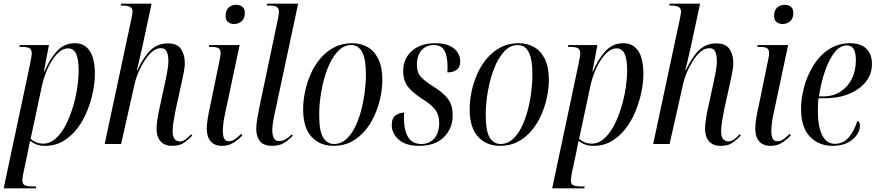

<svg xmlns="http://www.w3.org/2000/svg" viewBox="-36 -780 4748 1040"><path d="M127 -434Q131 -454 133.5 -468.5Q136 -483 136 -490Q136 -512 123 -519Q110 -526 83 -526H69L71 -536H229L202 -393H205Q232 -458 271.5 -502Q311 -546 370 -546Q422 -546 450 -504Q478 -462 478 -379Q478 -333 467 -280.5Q456 -228 435 -176.5Q414 -125 381.5 -83Q349 -41 306 -15.5Q263 10 209 10Q182 10 164 3.5Q146 -3 127 -17Q123 0 120.5 12.5Q118 25 116 38L91 155Q89 167 87 178.5Q85 190 85 197Q85 218 99.5 224Q114 230 142 230H160L158 240H-16ZM199 -2Q234 -2 264 -28Q294 -54 317 -97Q340 -140 356.5 -192.5Q373 -245 381.5 -299Q390 -353 390 -399Q390 -458 376.5 -488Q363 -518 332 -518Q308 -518 286 -499.5Q264 -481 245 -451Q226 -421 213 -387.5Q200 -354 193 -324L130 -29Q139 -19 156.5 -10.5Q174 -2 199 -2Z M896 10Q855 10 833.5 -15Q812 -40 812 -81Q812 -104 817 -137Q822 -170 831 -208L857 -328Q862 -354 869 -387.5Q876 -421 876 -451Q876 -478 868 -498.5Q860 -519 835 -519Q810 -519 787 -499Q764 -479 745 -448.5Q726 -418 712.5 -385.5Q699 -353 694 -329L620 0H531L675 -675Q678 -690 680 -700Q682 -710 682 -716Q682 -735 668.5 -742.5Q655 -750 629 -750H618L620 -760H785L736 -531Q732 -513 726 -487.5Q720 -462 714.5 -437.5Q709 -413 705 -400H708Q743 -474 781 -509.5Q819 -545 873 -545Q925 -545 945 -513.5Q965 -482 965 -440Q965 -413 958 -381.5Q951 -350 946 -324L916 -188Q909 -154 904 -122.5Q899 -91 899 -70Q899 -14 939 -14Q953 -14 968.5 -24.5Q984 -35 999 -53L1006 -46Q985 -24 961 -7Q937 10 896 10Z M1232 -650Q1213 -650 1199.5 -660.5Q1186 -671 1186 -694Q1186 -724 1202.5 -739Q1219 -754 1243 -754Q1262 -754 1276 -744Q1290 -734 1290 -709Q1290 -679 1272.5 -664.5Q1255 -650 1232 -650ZM1167 10Q1126 10 1105 -14.5Q1084 -39 1084 -83Q1084 -107 1089.5 -140.5Q1095 -174 1103 -208L1154 -457Q1159 -477 1159 -493Q1159 -512 1147.5 -519Q1136 -526 1107 -526H1095L1097 -536H1262L1183 -164Q1177 -138 1174 -112.5Q1171 -87 1171 -72Q1171 -45 1178 -30Q1185 -15 1204 -15Q1221 -15 1237.5 -26.5Q1254 -38 1270 -55L1277 -47Q1256 -24 1229 -7Q1202 10 1167 10Z M1436 10Q1393 10 1372.5 -15Q1352 -40 1352 -82Q1352 -105 1357.5 -138Q1363 -171 1370 -204L1470 -680Q1475 -704 1475 -715Q1475 -733 1464.5 -741.5Q1454 -750 1426 -750H1409L1411 -760H1579L1453 -170Q1447 -145 1443 -119Q1439 -93 1439 -76Q1439 -47 1447.5 -31.5Q1456 -16 1477 -16Q1495 -16 1511.5 -26Q1528 -36 1544 -52L1550 -45Q1529 -22 1503 -6Q1477 10 1436 10Z M1771 10Q1697 10 1651.5 -39Q1606 -88 1606 -189Q1606 -233 1616 -282Q1626 -331 1646.5 -378Q1667 -425 1699 -463Q1731 -501 1774 -523.5Q1817 -546 1872 -546Q1917 -546 1954 -525.5Q1991 -505 2013 -461Q2035 -417 2035 -347Q2035 -304 2025 -255Q2015 -206 1994.5 -159Q1974 -112 1942.5 -74Q1911 -36 1868.5 -13Q1826 10 1771 10ZM1774 0Q1809 0 1836.5 -23.5Q1864 -47 1884.5 -86.5Q1905 -126 1918.5 -175.5Q1932 -225 1939 -277Q1946 -329 1946 -376Q1946 -459 1926 -497.5Q1906 -536 1866 -536Q1825 -536 1792.5 -500.5Q1760 -465 1738 -408Q1716 -351 1704.5 -285Q1693 -219 1693 -157Q1693 -70 1714.5 -35Q1736 0 1774 0Z M2234 10Q2163 10 2124.5 -23Q2086 -56 2086 -103Q2086 -140 2107 -155Q2128 -170 2153 -170Q2152 -161 2152 -152.5Q2152 -144 2152 -136Q2153 -71 2176 -35.5Q2199 0 2246 0Q2290 0 2316.5 -30.5Q2343 -61 2343 -114Q2343 -155 2323.5 -183Q2304 -211 2255 -242Q2208 -271 2178 -305Q2148 -339 2148 -395Q2148 -463 2195.5 -504.5Q2243 -546 2321 -546Q2371 -546 2400.5 -531.5Q2430 -517 2443.5 -494.5Q2457 -472 2457 -448Q2457 -416 2438 -402Q2419 -388 2387 -388Q2388 -398 2388 -407.5Q2388 -417 2388 -426Q2387 -477 2371 -506.5Q2355 -536 2314 -536Q2271 -536 2246.5 -506.5Q2222 -477 2222 -429Q2222 -388 2244 -363.5Q2266 -339 2312 -311Q2361 -281 2388.5 -247Q2416 -213 2416 -156Q2416 -84 2368.5 -37Q2321 10 2234 10Z M2673 10Q2599 10 2553.5 -39Q2508 -88 2508 -189Q2508 -233 2518 -282Q2528 -331 2548.5 -378Q2569 -425 2601 -463Q2633 -501 2676 -523.5Q2719 -546 2774 -546Q2819 -546 2856 -525.5Q2893 -505 2915 -461Q2937 -417 2937 -347Q2937 -304 2927 -255Q2917 -206 2896.5 -159Q2876 -112 2844.5 -74Q2813 -36 2770.5 -13Q2728 10 2673 10ZM2676 0Q2711 0 2738.5 -23.5Q2766 -47 2786.5 -86.5Q2807 -126 2820.5 -175.5Q2834 -225 2841 -277Q2848 -329 2848 -376Q2848 -459 2828 -497.5Q2808 -536 2768 -536Q2727 -536 2694.5 -500.5Q2662 -465 2640 -408Q2618 -351 2606.5 -285Q2595 -219 2595 -157Q2595 -70 2616.5 -35Q2638 0 2676 0Z M3098 -434Q3102 -454 3104.5 -468.5Q3107 -483 3107 -490Q3107 -512 3094 -519Q3081 -526 3054 -526H3040L3042 -536H3200L3173 -393H3176Q3203 -458 3242.5 -502Q3282 -546 3341 -546Q3393 -546 3421 -504Q3449 -462 3449 -379Q3449 -333 3438 -280.5Q3427 -228 3406 -176.5Q3385 -125 3352.5 -83Q3320 -41 3277 -15.5Q3234 10 3180 10Q3153 10 3135 3.5Q3117 -3 3098 -17Q3094 0 3091.5 12.5Q3089 25 3087 38L3062 155Q3060 167 3058 178.5Q3056 190 3056 197Q3056 218 3070.5 224Q3085 230 3113 230H3131L3129 240H2955ZM3170 -2Q3205 -2 3235 -28Q3265 -54 3288 -97Q3311 -140 3327.5 -192.5Q3344 -245 3352.5 -299Q3361 -353 3361 -399Q3361 -458 3347.5 -488Q3334 -518 3303 -518Q3279 -518 3257 -499.5Q3235 -481 3216 -451Q3197 -421 3184 -387.5Q3171 -354 3164 -324L3101 -29Q3110 -19 3127.5 -10.5Q3145 -2 3170 -2Z M3867 10Q3826 10 3804.5 -15Q3783 -40 3783 -81Q3783 -104 3788 -137Q3793 -170 3802 -208L3828 -328Q3833 -354 3840 -387.5Q3847 -421 3847 -451Q3847 -478 3839 -498.5Q3831 -519 3806 -519Q3781 -519 3758 -499Q3735 -479 3716 -448.5Q3697 -418 3683.5 -385.5Q3670 -353 3665 -329L3591 0H3502L3646 -675Q3649 -690 3651 -700Q3653 -710 3653 -716Q3653 -735 3639.5 -742.5Q3626 -750 3600 -750H3589L3591 -760H3756L3707 -531Q3703 -513 3697 -487.5Q3691 -462 3685.5 -437.5Q3680 -413 3676 -400H3679Q3714 -474 3752 -509.5Q3790 -545 3844 -545Q3896 -545 3916 -513.5Q3936 -482 3936 -440Q3936 -413 3929 -381.5Q3922 -350 3917 -324L3887 -188Q3880 -154 3875 -122.5Q3870 -91 3870 -70Q3870 -14 3910 -14Q3924 -14 3939.5 -24.5Q3955 -35 3970 -53L3977 -46Q3956 -24 3932 -7Q3908 10 3867 10Z M4203 -650Q4184 -650 4170.5 -660.5Q4157 -671 4157 -694Q4157 -724 4173.5 -739Q4190 -754 4214 -754Q4233 -754 4247 -744Q4261 -734 4261 -709Q4261 -679 4243.5 -664.5Q4226 -650 4203 -650ZM4138 10Q4097 10 4076 -14.5Q4055 -39 4055 -83Q4055 -107 4060.5 -140.5Q4066 -174 4074 -208L4125 -457Q4130 -477 4130 -493Q4130 -512 4118.5 -519Q4107 -526 4078 -526H4066L4068 -536H4233L4154 -164Q4148 -138 4145 -112.5Q4142 -87 4142 -72Q4142 -45 4149 -30Q4156 -15 4175 -15Q4192 -15 4208.5 -26.5Q4225 -38 4241 -55L4248 -47Q4227 -24 4200 -7Q4173 10 4138 10Z M4474 10Q4399 10 4351 -40Q4303 -90 4303 -191Q4303 -246 4319.5 -308Q4336 -370 4369 -424Q4402 -478 4452.5 -512Q4503 -546 4570 -546Q4626 -546 4656.5 -516.5Q4687 -487 4687 -434Q4687 -378 4653.5 -336.5Q4620 -295 4563 -271.5Q4506 -248 4434 -248H4398Q4396 -239 4395 -217.5Q4394 -196 4394 -180Q4394 -92 4418 -46.5Q4442 -1 4486 -1Q4532 -1 4562 -36.5Q4592 -72 4608 -126Q4614 -124 4618 -117.5Q4622 -111 4622 -97Q4622 -75 4605.5 -50Q4589 -25 4556 -7.5Q4523 10 4474 10ZM4424 -258Q4478 -258 4517.5 -284Q4557 -310 4578.5 -354Q4600 -398 4600 -453Q4600 -495 4588 -514.5Q4576 -534 4551 -534Q4515 -534 4485.5 -497.5Q4456 -461 4434 -398.5Q4412 -336 4400 -258Z"/></svg>

Font: Noto Serif Display Condensed
Style: Italic
Weight: 400
Width: 3
Italic angle: -12°
Designer: Monotype Design Team
Foundry: Monotype Imaging Inc.
Version: Version 2.009